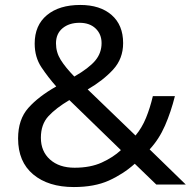

<svg xmlns="http://www.w3.org/2000/svg" viewBox="-20 -745 772 775"><path d="M304 -725Q384 -725 430.5 -684.5Q477 -644 477 -571Q477 -508 436.5 -464Q396 -420 334 -384L527 -198Q553 -229 569.5 -269.5Q586 -310 597 -357H686Q670 -293 646 -238Q622 -183 584 -142L730 0H611L524 -84Q477 -42 419 -16Q361 10 278 10Q175 10 114 -41Q53 -92 53 -186Q53 -263 94.5 -309.5Q136 -356 207 -396Q175 -432 147.5 -473Q120 -514 120 -569Q120 -643 169.5 -684Q219 -725 304 -725ZM301 -653Q259 -653 232.5 -631Q206 -609 206 -570Q206 -534 225 -503.5Q244 -473 280 -436Q339 -470 364.5 -500.5Q390 -531 390 -571Q390 -607 366 -630Q342 -653 301 -653ZM260 -341Q206 -309 175.5 -276Q145 -243 145 -189Q145 -134 182 -101Q219 -68 281 -68Q345 -68 391 -89Q437 -110 468 -139Z"/></svg>

Font: Noto Sans Medefaidrin
Style: Regular
Weight: 400
Designer: Dalton Maag Ltd
Foundry: Dalton Maag Ltd
Version: Version 1.002; ttfautohint (v1.8.4.7-5d5b)